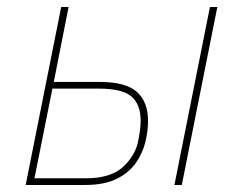

<svg xmlns="http://www.w3.org/2000/svg" viewBox="-20 -526 691 546"><path d="M53 0 154 -506H175L133 -293H263Q338 -293 369.5 -264.5Q401 -236 401 -182Q401 -154 393.5 -122.5Q386 -91 366.5 -63Q347 -35 312 -17.5Q277 0 222 0ZM78 -19H224Q295 -19 330 -51.5Q365 -84 373 -125Q376 -140 378 -155Q380 -170 380 -182Q380 -229 354 -251.5Q328 -274 261 -274H129ZM476 0 577 -506H598L497 0Z"/></svg>

Font: IBM Plex Sans Thin
Style: Italic
Weight: 250
Italic angle: -11.31°
Designer: Mike Abbink, Paul van der Laan, Pieter van Rosmalen
Foundry: Bold Monday
Version: Version 3.201